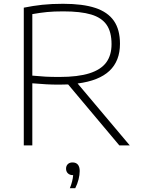

<svg xmlns="http://www.w3.org/2000/svg" viewBox="-20 -767 750 1013"><path d="M609.5 0 339.5 -321.5Q309.5 -320.5 292.5 -320.5Q255 -320.5 225 -322.2Q195 -324 150.5 -327.5V0H105.5V-726.5Q154.5 -736.5 203.2 -741.8Q252 -747 313 -747Q417 -747 482.8 -725.2Q548.5 -703.5 580.8 -657.2Q613 -611 613 -536Q613 -445.5 557.5 -393.2Q502 -341 389.5 -326.5L664.5 0ZM294 -361Q391 -361 451.8 -380.2Q512.5 -399.5 540.5 -437.5Q568.5 -475.5 568.5 -534Q568.5 -599 542.2 -636.5Q516 -674 460.8 -690.5Q405.5 -707 313.5 -707Q264 -707 228.2 -703.5Q192.5 -700 150.5 -692.5V-368Q193 -364 221.2 -362.5Q249.5 -361 294 -361ZM400.5 135.5Q400.5 155.5 394.5 179.5Q388.5 203.5 377 226H348.5Q363.5 189.5 366 157H364.5Q348 157 338.2 147.5Q328.5 138 328.5 123Q328.5 108 337.8 99Q347 90 362.5 90Q381 90 390.8 101.5Q400.5 113 400.5 135.5Z"/></svg>

Font: Encode Sans Expanded ExtraLight
Style: Regular
Weight: 275
Width: 7
Designer: Multiple Designers
Foundry: Impallari Type
Version: Version 2.000